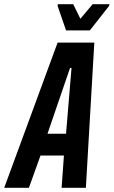

<svg xmlns="http://www.w3.org/2000/svg" viewBox="-62 -890 539 910"><path d="M-42 0 211 -688H385L345 0H230L241 -153H130L75 0ZM163 -256H251L277 -568H270ZM251 -746 211 -862 212 -870H285L319 -801L377 -870H457L455 -862L364 -746Z"/></svg>

Font: Saira ExtraCondensed
Style: Bold Italic
Weight: 700
Width: 2
Italic angle: -12°
Designer: Hector Gatti with collaboration of the Omnibus-Type team
Foundry: Omnibus-Type
Version: Version 1.101